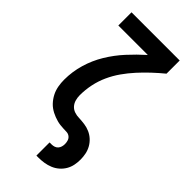

<svg xmlns="http://www.w3.org/2000/svg" viewBox="-291 -801 1082 1082"><g transform="rotate(45 250.0 -260.0)"><path d="M250 215V110H266Q277 110 287.5 106.5Q298 103 305 95Q312 87 315 76.5Q318 66 318 55Q318 42 314 29.5Q310 17 299.5 9Q289 1 275.5 0.5Q262 0 249.5 -0.5Q237 -1 224 -2.5Q211 -4 198.5 -7.5Q186 -11 174 -15.5Q162 -20 150.5 -26Q139 -32 128.5 -39.5Q118 -47 109 -56.5Q100 -66 92.5 -76.5Q85 -87 79 -98.5Q73 -110 69 -122Q65 -134 62.5 -147Q60 -160 59 -173Q58 -186 58 -198Q58 -262 76 -323.5Q94 -385 127 -439.5Q160 -494 203 -541Q246 -588 293 -630H58V-735H442V-630Q408 -602 376.5 -572.5Q345 -543 315.5 -510.5Q286 -478 261 -442.5Q236 -407 218 -367.5Q200 -328 191 -285Q182 -242 182 -198Q182 -180 187 -162Q192 -144 204 -130.5Q216 -117 234 -111Q252 -105 270 -105H271Q293 -104 315 -101Q337 -98 357.5 -89Q378 -80 394.5 -65Q411 -50 422 -30.5Q433 -11 437.5 11Q442 33 442 55Q442 78 437.5 100Q433 122 421.5 141.5Q410 161 392.5 176Q375 191 354 199.5Q333 208 311 211.5Q289 215 266 215Z"/></g></svg>

Font: Iosevka Term Curly Extrabold
Style: Regular
Weight: 800
Designer: Belleve Invis
Foundry: Belleve Invis
Version: Version 32.3.0